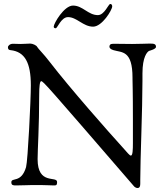

<svg xmlns="http://www.w3.org/2000/svg" viewBox="-20 -928 838 965"><path d="M250 -794C250 -787 256 -786 260 -786C269 -786 287 -842 322 -842C366 -842 398 -794 448 -794C493 -794 544 -878 544 -896C544 -906 538 -908 534 -908C525 -908 505 -852 472 -852C423 -852 396 -900 347 -900C302 -900 250 -810 250 -794ZM20 -691C20 -686 20 -677 33 -676C105 -668 135 -613 135 -499C135 -426 120 -121 111 -88C87 -6 37 -38 37 -12C37 3 46 4 59 4C95 4 123 2 144 2C232 2 222 4 251 4C262 4 267 3 267 -13C267 -46 169 4 169 -128C169 -176 177 -290 177 -452C177 -493 180 -520 187 -520C197 -520 212 -503 655 10C658 13 665 17 671 17C683 17 685 7 685 -6V-26C685 -125 696 -380 696 -521V-559C696 -643 720 -667 729 -672C731 -673 764 -681 764 -692C764 -706 756 -709 734 -709C715 -709 686 -707 644 -707C633 -707 561 -708 549 -708C533 -708 530 -701 530 -693C530 -687 536 -680 550 -676C592 -663 646 -677 646 -537V-530C646 -509 648 -478 648 -325V-208C648 -176 647 -146 638 -146C631 -146 621 -160 593 -191C531 -259 332 -484 229 -618C201 -655 171 -684 167 -692C164 -700 144 -709 132 -709C113 -709 110 -707 83 -707C74 -707 56 -708 45 -708C30 -708 20 -698 20 -691Z"/></svg>

Font: OFL Sorts Mill Goudy
Style: Regular
Weight: 500
Version: Version 003.000